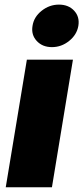

<svg xmlns="http://www.w3.org/2000/svg" viewBox="-20 -796 354 816"><path d="M4.4 0 94.2 -542.5H290L200.7 0ZM200.7 -595.7Q160.2 -595.7 136 -622.1Q111.8 -648.4 118.2 -686Q124 -724.1 157 -750.2Q189.9 -776.4 230.5 -776.4Q271.5 -776.4 295.4 -750.2Q319.3 -724.1 313 -686Q306.6 -648.4 273.9 -622.1Q241.2 -595.7 200.7 -595.7Z"/></svg>

Font: Inter 16pt Black
Style: Italic
Weight: 900
Italic angle: -9.3988°
Version: Version 4.001;git-66647c0bb